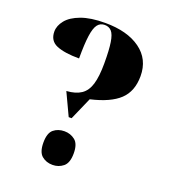

<svg xmlns="http://www.w3.org/2000/svg" viewBox="-134 -822 820 929"><g transform="rotate(20 275.5 -357.5)"><path d="M184 -350Q231 -353 259 -372Q287 -391 299 -431Q311 -471 311 -539Q311 -608 305 -646Q299 -684 285.5 -699Q272 -714 250 -714Q227 -714 213.5 -696.5Q200 -679 194 -636.5Q188 -594 188 -519Q113 -519 72 -536Q31 -553 31 -601Q31 -631 54 -659.5Q77 -688 125.5 -706Q174 -724 249 -724Q363 -724 430 -675.5Q497 -627 497 -540Q497 -462 450.5 -418Q404 -374 304 -351L253 -235H238ZM243 9Q210 9 187.5 -10Q165 -29 165 -78Q165 -127 187.5 -145.5Q210 -164 243 -164Q274 -164 297.5 -145.5Q321 -127 321 -78Q321 -29 297.5 -10Q274 9 243 9Z"/></g></svg>

Font: Noto Serif Display SemiCondensed Black
Style: Regular
Weight: 900
Width: 4
Designer: Monotype Design Team
Foundry: Monotype Imaging Inc.
Version: Version 2.009